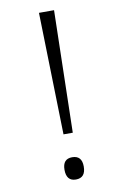

<svg xmlns="http://www.w3.org/2000/svg" viewBox="-84 -760 490 815"><g transform="rotate(-10 161.5 -352.0)"><path d="M157 -188 144 -714H209L197 -188ZM135 -39Q135 -86 176 -86Q218 -86 218 -39Q218 10 176 10Q135 10 135 -39Z"/></g></svg>

Font: Noto Sans Gurmukhi UI Condensed Light
Style: Regular
Weight: 300
Width: 3
Designer: Jelle Bosma - Monotype Design Team
Foundry: Monotype Imaging Inc.
Version: Version 2.004; ttfautohint (v1.8.4.7-5d5b)